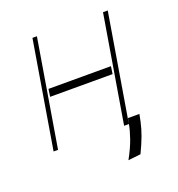

<svg xmlns="http://www.w3.org/2000/svg" viewBox="-129 -651 851 919"><g transform="rotate(-20 297.0 -191.5)"><path d="M521.3 -545.5 430.4 0H406.2L497.2 -545.5ZM160.5 -545.5 69.6 0H46.9L137.8 -545.5ZM444.6 -289.8 438.9 -251.4H120.7L126.4 -289.8ZM494.3 -28.4 487.2 7.1Q479.4 43 467.3 75.6Q455.3 108.3 433.2 154.8L369.3 161.9Q397.7 110.4 411.8 69.2Q425.8 28.1 430.4 1.4L436.1 -28.4Z"/></g></svg>

Font: Inter UI Thin
Style: Italic
Weight: 100
Italic angle: -9.39999°
Designer: Rasmus Andersson
Foundry: rsms
Version: 3.2;8d6f07862